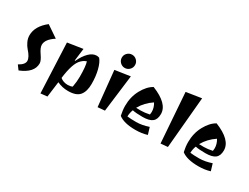

<svg xmlns="http://www.w3.org/2000/svg" viewBox="-67 -1149 2426 1870"><g transform="rotate(30 1146.0 -213.5)"><path d="M47.9 -263.7Q47.9 -366.2 156.2 -451.2L287.1 -362.3Q198.2 -305.7 198.2 -243.2Q198.2 -210 234.9 -157.2Q271.5 -104.5 271.5 -75.2Q271.5 29.3 127 86.9L91.8 39.1Q155.3 4.9 155.3 -35.6Q155.3 -76.2 101.6 -135.7Q81.1 -158.2 64.5 -192.9Q47.9 -227.5 47.9 -263.7Z M715.8 -418.9Q730.5 -418.9 745.1 -413.1Q774.4 -378.9 792 -309.6Q809.6 -240.2 809.6 -155.3Q809.6 -70.3 772.5 -25.4Q735.4 19.5 643.6 19.5Q578.1 19.5 520.5 -7.8L498 166L423.8 173.8L399.4 -384.8L570.3 -411.1L552.7 -270.5H558.6Q590.8 -338.9 631.3 -378.9Q671.9 -418.9 715.8 -418.9ZM612.3 -30.3Q641.6 -30.3 663.1 -41Q674.8 -102.5 674.8 -158.2Q674.8 -276.4 659.2 -323.2Q641.6 -316.4 632.8 -311.5Q624 -306.6 604.5 -289.1Q547.9 -236.3 526.4 -59.6Q561.5 -30.3 612.3 -30.3Z M972.7 11.7 932.6 -384.8 1103.5 -410.2 1051.8 4.9ZM957.5 -473.1Q935.5 -495.1 935.5 -525.9Q935.5 -556.6 957.5 -578.1Q979.5 -599.6 1009.8 -599.6Q1040 -599.6 1062 -578.1Q1084 -556.6 1084 -525.9Q1084 -495.1 1062 -473.1Q1040 -451.2 1009.8 -451.2Q979.5 -451.2 957.5 -473.1Z M1347.7 -431.6Q1541 -354.5 1541 -238.3Q1541 -177.7 1506.8 -151.4Q1472.7 -125 1397.9 -125Q1323.2 -125 1285.2 -133.8Q1270.5 -96.7 1269.5 -55.7Q1305.7 -50.8 1370.1 -50.8Q1434.6 -50.8 1508.8 -76.2L1532.2 1Q1473.6 19.5 1401.4 19.5Q1271.5 19.5 1210.9 -28.3Q1198.2 -85 1198.2 -134.8Q1198.2 -235.4 1242.7 -316.9Q1287.1 -398.4 1347.7 -431.6ZM1300.8 -170.9Q1310.5 -169.9 1353 -169.9Q1395.5 -169.9 1450.2 -181.6Q1452.1 -196.3 1453.1 -211.9Q1453.1 -259.8 1425.8 -303.7Q1345.7 -251 1300.8 -170.9Z M1680.7 11.7 1640.6 -545.9 1811.5 -572.3 1759.8 4.9Z M2055.7 -431.6Q2249 -354.5 2249 -238.3Q2249 -177.7 2214.8 -151.4Q2180.7 -125 2106 -125Q2031.2 -125 1993.2 -133.8Q1978.5 -96.7 1977.5 -55.7Q2013.7 -50.8 2078.1 -50.8Q2142.6 -50.8 2216.8 -76.2L2240.2 1Q2181.6 19.5 2109.4 19.5Q1979.5 19.5 1918.9 -28.3Q1906.2 -85 1906.2 -134.8Q1906.2 -235.4 1950.7 -316.9Q1995.1 -398.4 2055.7 -431.6ZM2008.8 -170.9Q2018.6 -169.9 2061 -169.9Q2103.5 -169.9 2158.2 -181.6Q2160.2 -196.3 2161.1 -211.9Q2161.1 -259.8 2133.8 -303.7Q2053.7 -251 2008.8 -170.9Z"/></g></svg>

Font: Ravi Prakash
Style: Regular
Weight: 400
Designer: Appaji Ambarisha Darbha
Version: Version 1.0.4; ttfautohint (v1.2.42-39fb)